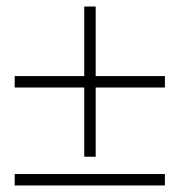

<svg xmlns="http://www.w3.org/2000/svg" viewBox="-20 -570 550 588"><path d="M25 -337H485V-302H25ZM273 -550V-90H238V-550ZM25 -37H485V-2H25Z"/></svg>

Font: Brygada 1918
Style: Bold
Weight: 700
Designer: Mateusz Machalski | Borys Kosmynka | Przemek Hoffer
Foundry: NIEPODLEGLA 2018
Version: Version 3.006